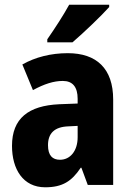

<svg xmlns="http://www.w3.org/2000/svg" viewBox="-20 -786 560 816"><path d="M444 -756V-766H274C250 -722 215 -668 181 -619V-606H288C337 -648 412 -720 444 -756ZM268 -560C196 -560 130 -543 75 -512L120 -403C168 -429 208 -442 247 -442C289 -442 310 -416 310 -366V-346L232 -343C101 -337 31 -283 31 -166C31 -67 78 10 172 10C246 10 285 -16 323 -73H326L353 0H461V-363C461 -495 390 -560 268 -560ZM271 -249 310 -251V-203C310 -144 278 -107 235 -107C203 -107 184 -125 184 -169C184 -218 210 -247 271 -249Z"/></svg>

Font: Noto Sans Malayalam Condensed ExtraBold
Style: Regular
Weight: 800
Width: 3
Designer: Jelle Bosma - Monotype Design Team
Foundry: Monotype Imaging Inc.
Version: Version 2.104